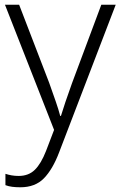

<svg xmlns="http://www.w3.org/2000/svg" viewBox="-20 -645 510 813"><path d="M1 -625H61L188 -295Q204 -250 216 -215.5Q228 -181 235 -154H238Q253 -204 285 -293L409 -625H470L230 1Q203 72 166 110Q129 148 66 148Q47 148 31.5 146Q16 144 3 139V91Q15 95 29 97.5Q43 100 59 100Q101 100 127.5 74Q154 48 175 -6L209 -95Z"/></svg>

Font: Noto Sans Kannada UI Light
Style: Regular
Weight: 300
Designer: Jelle Bosma - Monotype Design Team
Foundry: Monotype Imaging Inc.
Version: Version 2.005; ttfautohint (v1.8.4.7-5d5b)